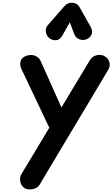

<svg xmlns="http://www.w3.org/2000/svg" viewBox="-20 -1414 839 1433"><path d="M157 -14.5Q135.5 -33 130.8 -62Q126 -91 140.5 -115.5L348 -460.5L139 -901Q126.5 -928.5 133.8 -957Q141 -985.5 177 -997.5Q213.5 -1010 242.8 -997.5Q272 -985 283.5 -958.5L438.5 -612L650 -963.5Q668.5 -994.5 701 -1001.8Q733.5 -1009 758 -996Q788.5 -979 796.5 -950Q804.5 -921 788 -893.5L274.5 -34Q264 -16 242 -7.5Q220 1 196.5 -0.5Q173 -2 157 -14.5ZM620.5 -1119Q593.5 -1111 568.8 -1122.5Q544 -1134 534.5 -1159L501 -1247.5L447 -1151.5Q427 -1115 397 -1113.8Q367 -1112.5 345.5 -1131.5Q325 -1151 322 -1178.5Q319 -1206 337.5 -1227L462 -1369.5Q473 -1382 486.8 -1387.8Q500.5 -1393.5 514.5 -1393.5Q531.5 -1393.5 547.2 -1386.5Q563 -1379.5 573.5 -1361L655 -1216.5Q675.5 -1180 661.8 -1153.8Q648 -1127.5 620.5 -1119Z"/></svg>

Font: Edu NSW ACT Hand
Style: Regular
Weight: 400
Designer: Tina and Corey Anderson, Eben Sorkin, Mirko Velimirovic
Foundry: Sorkin Type Co.
Version: Version 2.000